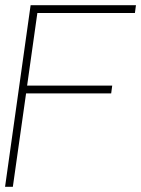

<svg xmlns="http://www.w3.org/2000/svg" viewBox="-30 -720 544 740"><path d="M-10.5 0 88 -700H494L490 -670H114L74.5 -390H402.5L398.5 -360H70.5L19.5 0Z"/></svg>

Font: Urbanist Thin
Style: Italic
Weight: 100
Italic angle: -8°
Designer: Corey Hu
Foundry: Corey Hu
Version: Version 1.321; ttfautohint (v1.8.4.7-5d5b)